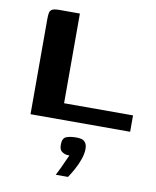

<svg xmlns="http://www.w3.org/2000/svg" viewBox="-80 -522 668 820"><g transform="rotate(10 254.5 -112.0)"><path d="M200 -460V-71H499V0H67V-413Q67 -429 69 -439.5Q71 -450 80 -455Q89 -460 112 -460ZM218 236Q228 217 235 202Q242 187 248 173Q254 159 261 145Q258 145 255 144.5Q252 144 248 144Q237 142 227 134.5Q217 127 217 105Q217 78 233 71Q249 64 278 64Q290 64 300 66.5Q310 69 317 78.5Q324 88 324 106Q324 126 315.5 150.5Q307 175 294.5 197.5Q282 220 271 236Z"/></g></svg>

Font: Genos SemiBold
Style: Regular
Weight: 600
Designer: Robert E. Leuschke
Foundry: Robert E. Leuschke
Version: Version 1.010